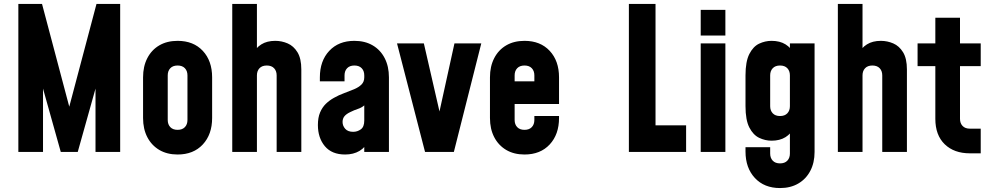

<svg xmlns="http://www.w3.org/2000/svg" viewBox="-20 -770 5013 973"><path d="M73 0V-750H193L347 -169H315L469 -750H589V0H464V-381L480 -378L374 0H288L182 -378L198 -381V0Z M880 13Q826.5 13 787.2 -10.2Q748 -33.5 726.5 -75Q705 -116.5 705 -172V-378Q705 -433.5 726.5 -475.2Q748 -517 787.2 -540Q826.5 -563 880 -563Q960.5 -563 1007.8 -512.2Q1055 -461.5 1055 -378V-172Q1055 -89 1007.8 -38Q960.5 13 880 13ZM880 -112Q904 -112 917 -125.8Q930 -139.5 930 -162V-388Q930 -410.5 917 -424.2Q904 -438 880 -438Q856 -438 843 -424.2Q830 -410.5 830 -388V-162Q830 -139.5 843 -125.8Q856 -112 880 -112Z M1157 0V-750H1282V-466L1260 -495Q1276 -527.5 1304.5 -545.2Q1333 -563 1375 -563Q1407.5 -563 1437.8 -550Q1468 -537 1487.5 -505.2Q1507 -473.5 1507 -418V0H1382V-388Q1382 -410.5 1369 -424.2Q1356 -438 1332 -438Q1308 -438 1295 -424.2Q1282 -410.5 1282 -388V0Z M1729 13Q1661.5 13 1626.2 -29.2Q1591 -71.5 1591 -136.5Q1591 -174 1602 -200Q1613 -226 1631.2 -243.8Q1649.5 -261.5 1672 -274Q1697.5 -288.5 1724.5 -298.2Q1751.5 -308 1774.5 -317.8Q1797.5 -327.5 1811.8 -341.5Q1826 -355.5 1826 -378V-388Q1826 -410.5 1813 -424.2Q1800 -438 1776 -438Q1752 -438 1739 -424.2Q1726 -410.5 1726 -388V-358H1601V-378Q1601 -461.5 1648.5 -512.2Q1696 -563 1776 -563Q1829.5 -563 1868.8 -540Q1908 -517 1929.5 -475.2Q1951 -433.5 1951 -378V0H1826V-86L1848 -58Q1832.5 -23.5 1801.8 -5.2Q1771 13 1729 13ZM1770 -102Q1791 -102 1808.5 -114.5Q1826 -127 1826 -159V-236Q1813 -224.5 1794 -218.2Q1775 -212 1755 -202Q1735 -192.5 1725.5 -180.8Q1716 -169 1716 -152Q1716 -132.5 1729.5 -117.2Q1743 -102 1770 -102Z M2134 0 1992 -550H2128L2221 -145H2194L2283 -550H2419L2280 0Z M2638 13Q2584.5 13 2545.2 -10.2Q2506 -33.5 2484.5 -75Q2463 -116.5 2463 -172V-378Q2463 -433.5 2484.5 -475.2Q2506 -517 2545.2 -540Q2584.5 -563 2638 -563Q2718.5 -563 2765.8 -512.2Q2813 -461.5 2813 -378V-243H2572V-358H2688V-388Q2688 -410.5 2675 -424.2Q2662 -438 2638 -438Q2614 -438 2601 -424.2Q2588 -410.5 2588 -388V-162Q2588 -139.5 2601 -125.8Q2614 -112 2638 -112Q2662 -112 2675 -125.8Q2688 -139.5 2688 -162V-182H2813V-172Q2813 -89 2765.8 -38Q2718.5 13 2638 13Z M3302 -750V-135H3457V0H3167V-750Z M3531 0V-550H3656V0ZM3531 -590V-720H3656V-590Z M3933 183Q3853 183 3805.5 132Q3758 81 3758 -2V-24H3883V8Q3883 30.5 3896 44.2Q3909 58 3933 58Q3957 58 3970 44.2Q3983 30.5 3983 8V-154L4005 -125Q3989.5 -93 3960.8 -75Q3932 -57 3890 -57Q3857.5 -57 3827.2 -71.5Q3797 -86 3777.5 -123.8Q3758 -161.5 3758 -232V-388Q3758 -458.5 3777.5 -496.5Q3797 -534.5 3827.2 -548.8Q3857.5 -563 3890 -563Q3932 -563 3960.8 -545.2Q3989.5 -527.5 4005 -495L3983 -466V-550H4108V0Q4108 55 4086.2 96.2Q4064.5 137.5 4025.2 160.2Q3986 183 3933 183ZM3933 -182Q3957 -182 3970 -195.8Q3983 -209.5 3983 -232V-388Q3983 -410.5 3970 -424.2Q3957 -438 3933 -438Q3909 -438 3896 -424.2Q3883 -410.5 3883 -388V-232Q3883 -209.5 3896 -195.8Q3909 -182 3933 -182Z M4226 0V-750H4351V-466L4329 -495Q4345 -527.5 4373.5 -545.2Q4402 -563 4444 -563Q4476.5 -563 4506.8 -550Q4537 -537 4556.5 -505.2Q4576 -473.5 4576 -418V0H4451V-388Q4451 -410.5 4438 -424.2Q4425 -438 4401 -438Q4377 -438 4364 -424.2Q4351 -410.5 4351 -388V0Z M4895 7Q4815 7 4767.5 -39Q4720 -85 4720 -168V-435H4630V-550H4720V-680H4845V-550H4950V-435H4845V-168Q4845 -145.5 4858 -131.8Q4871 -118 4895 -118H4950V7Z"/></svg>

Font: Mohave Light
Style: Bold
Weight: 700
Version: Version 2.003